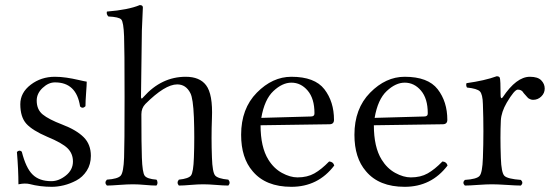

<svg xmlns="http://www.w3.org/2000/svg" viewBox="-20 -718 2157 748"><path d="M45.9 -126Q55.7 -135.7 64.9 -127Q81.1 -63 106.9 -38.1Q132.8 -12.2 180.2 -12.2Q209 -12.2 236.6 -34.2Q264.2 -56.2 264.2 -88.9Q264.2 -119.6 243.2 -140.4Q222.2 -161.1 164.1 -185.1Q106 -210 82.5 -236.1Q59.1 -262.2 59.1 -312Q59.1 -356.9 99.6 -387.9Q140.1 -418.9 193.8 -418.9Q215.8 -418.9 239 -415.5Q262.2 -412.1 286.1 -406.5Q310.1 -400.9 317.9 -399.9Q317.9 -387.7 315.4 -355.5Q313 -323.2 313 -304.2Q301.8 -293 292 -303.2Q277.8 -397.5 193.8 -397Q168.9 -397 146 -375.5Q123 -354 123 -326.2Q123 -291 146.5 -272Q169.9 -252.9 222.2 -232.9Q277.3 -211.9 305.7 -183.8Q334 -155.8 334 -110.8Q334 -77.6 317.9 -52.7Q301.8 -27.8 277.3 -14.9Q252.9 -2 228.5 3.9Q204.1 9.8 182.1 9.8Q136.2 9.8 95.2 -1Q88.4 -2.9 76.2 -2.9Q67.4 -2.9 51.8 0Q51.8 -56.2 45.9 -126Z M530.8 -272.9Q530.8 -153.8 532.7 -104Q534.7 -45.9 543.7 -33.4Q552.7 -21 589.4 -18.1Q593.3 -14.2 593.5 -7.1Q593.8 0 589.4 4.9Q571.3 4.9 544.9 2.4Q518.6 0 498.5 0Q476.6 0 444.6 2.4Q412.6 4.9 396.5 4.9Q385.3 -6.3 396.5 -18.1Q439.5 -21 450.4 -33.9Q461.4 -46.9 463.4 -104Q465.3 -148.9 465.3 -339.8Q465.3 -530.8 463.4 -576.2Q461.4 -632.3 452.4 -642.1Q443.4 -651.9 402.3 -653.8Q393.6 -662.6 396.5 -672.9Q480.5 -679.7 524.4 -698.2Q536.6 -698.2 536.6 -689Q533.7 -618.2 532.7 -599.1L529.3 -340.8Q529.3 -327.6 539.6 -340.8Q609.4 -418.9 703.6 -418.9Q757.8 -418.9 782.7 -386.2Q809.6 -351.1 805.7 -257.8Q802.7 -180.7 805.7 -104Q807.6 -46.9 818.1 -34.4Q828.6 -22 869.6 -18.1Q879.4 -5.9 869.6 4.9Q850.6 4.9 821.5 2.4Q792.5 0 771.5 0Q751.5 0 722.9 2.4Q694.3 4.9 676.8 4.9Q667 -6.3 676.8 -18.1Q714.8 -22 724.1 -34.4Q733.4 -46.9 735.4 -104Q738.3 -183.1 735.4 -261.2Q732.4 -334.5 721.7 -355Q704.6 -389.2 670.4 -389.2Q622.6 -389.2 546.4 -313Q530.8 -296.9 530.8 -272.9Z M998 -258.8 1191.4 -264.2Q1205.6 -264.2 1205.1 -276.9Q1205.1 -334 1178.7 -365Q1152.3 -396 1115.2 -396Q1080.1 -396 1045.2 -363.3Q1010.3 -330.6 998 -258.8ZM1262.2 -88.9Q1278.3 -87.9 1282.2 -73.2Q1219.2 9.8 1115.2 9.8Q1015.1 9.8 964.4 -50.8Q919.4 -102.5 919.4 -192.9Q919.4 -294.9 980.5 -356.9Q1041.5 -418.9 1115.2 -418.9Q1206.1 -418.9 1243.7 -370.4Q1281.2 -321.8 1281.2 -251Q1281.2 -233.9 1263.2 -233.9L995.1 -230Q995.1 -145 1025.4 -96.2Q1046.4 -62 1078.4 -44.4Q1110.4 -26.9 1139.2 -26.9Q1177.2 -26.9 1204.8 -42.5Q1232.4 -58.1 1262.2 -88.9Z M1439.5 -258.8 1632.8 -264.2Q1647 -264.2 1646.5 -276.9Q1646.5 -334 1620.1 -365Q1593.8 -396 1556.6 -396Q1521.5 -396 1486.6 -363.3Q1451.7 -330.6 1439.5 -258.8ZM1703.6 -88.9Q1719.7 -87.9 1723.6 -73.2Q1660.6 9.8 1556.6 9.8Q1456.5 9.8 1405.8 -50.8Q1360.8 -102.5 1360.8 -192.9Q1360.8 -294.9 1421.9 -356.9Q1482.9 -418.9 1556.6 -418.9Q1647.5 -418.9 1685.1 -370.4Q1722.7 -321.8 1722.7 -251Q1722.7 -233.9 1704.6 -233.9L1436.5 -230Q1436.5 -145 1466.8 -96.2Q1487.8 -62 1519.8 -44.4Q1551.8 -26.9 1580.6 -26.9Q1618.7 -26.9 1646.2 -42.5Q1673.8 -58.1 1703.6 -88.9Z M1861.3 -312Q1860.4 -351.1 1849.4 -362.1Q1838.4 -373 1799.3 -377Q1794.4 -384.8 1797.4 -394Q1868.2 -403.8 1915 -420.9Q1924.8 -420.9 1927.2 -415Q1930.2 -406.2 1930.2 -348.1Q1930.2 -335 1934.6 -335.4Q1936 -335.9 1938.5 -338.9Q1991.7 -418.9 2044.4 -418.9Q2075.2 -418.9 2088.6 -405Q2102.1 -391.1 2102.1 -373Q2102.1 -355 2088.6 -342Q2075.2 -329.1 2057.1 -329.1Q2052.2 -329.1 2047.9 -330.6Q2043.5 -332 2040.3 -334Q2037.1 -335.9 2033.2 -340.6Q2029.3 -345.2 2027.8 -346.7Q2026.4 -348.1 2021.7 -353.5Q2017.1 -358.9 2017.1 -359.9Q2010.3 -368.7 1997.3 -368.9Q1984.4 -369.1 1954.1 -317.9Q1933.1 -281.7 1931.2 -249Q1928.2 -186 1931.2 -103Q1933.1 -44.9 1945.1 -33Q1957 -21 2009.3 -17.1Q2020.5 -5.9 2009.3 4.9Q1991.2 4.9 1954.3 2.4Q1917.5 0 1896.5 0Q1875.5 0 1841.8 2.4Q1808.1 4.9 1791 4.9Q1779.8 -6.3 1791 -17.1Q1836.9 -20 1848.1 -32.5Q1859.4 -44.9 1861.3 -103Q1865.2 -207 1861.3 -312Z"/></svg>

Font: Linux Libertine Display
Style: Regular
Weight: 400
Designer: Philipp H. Poll
Foundry: Philipp H. Poll
Version: Version 5.0.9